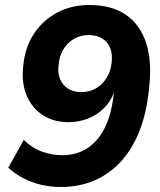

<svg xmlns="http://www.w3.org/2000/svg" viewBox="-20 -736 640 767"><path d="M222 11Q182 11 144 2Q106 -7 73.5 -24Q41 -41 13 -66L75 -177Q109 -144 148.5 -130Q188 -116 231 -116Q271 -116 305 -131Q339 -146 365 -175Q391 -204 408 -246.5Q425 -289 432 -342L436 -370V-369Q423 -331 395 -303.5Q367 -276 330.5 -262Q294 -248 254 -248Q193 -248 149.5 -277Q106 -306 85.5 -357Q65 -408 73 -474Q80 -548 116.5 -602.5Q153 -657 210 -686.5Q267 -716 337 -716Q428 -716 485 -675.5Q542 -635 565 -560.5Q588 -486 575 -380Q566 -287 538 -215Q510 -143 464.5 -92.5Q419 -42 358 -15.5Q297 11 222 11ZM304 -368Q338 -368 364 -383.5Q390 -399 406.5 -426Q423 -453 426 -487Q430 -520 420 -544.5Q410 -569 388 -582.5Q366 -596 334 -596Q301 -596 275 -580.5Q249 -565 233 -538.5Q217 -512 214 -476Q210 -444 220 -420Q230 -396 251.5 -382Q273 -368 304 -368Z"/></svg>

Font: Nunito Sans 8pt ExtraBold
Style: Italic
Weight: 800
Italic angle: -9°
Version: Version 3.101;gftools[0.9.27]